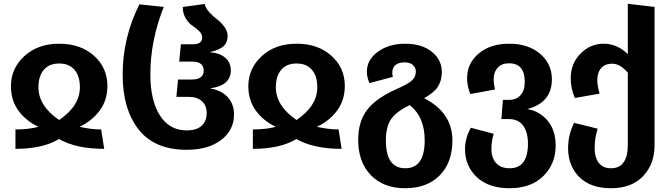

<svg xmlns="http://www.w3.org/2000/svg" viewBox="-20 -778 3555 1019"><path d="M38 -321Q38 -415 109.5 -480.5Q181 -546 294 -546Q408 -546 479 -482Q550 -418 550 -322Q550 -246 509 -191Q468 -136 402 -105Q464 -91 517 -91L533 12Q385 12 293 -40Q206 12 62 12V-91Q133 -91 184 -105Q118 -136 78 -190.5Q38 -245 38 -321ZM184 -315Q184 -216 294 -141Q404 -216 404 -315Q404 -374 375.5 -407.5Q347 -441 294 -441Q241 -441 212.5 -407.5Q184 -374 184 -315Z M971 17Q800 17 715.5 -91Q631 -199 631 -382Q631 -579 720 -755L849 -741Q778 -563 778 -383Q778 -245 828.5 -165.5Q879 -86 971 -86Q1024 -86 1050.5 -111Q1077 -136 1077 -178Q1077 -218 1051.5 -241Q1026 -264 981 -264H916L925 -356H997Q1061 -356 1061 -403Q1061 -451 1000 -451H931L940 -543H1005Q1053 -543 1053 -579Q1053 -597 1037 -613Q1021 -629 1001.5 -641.5Q982 -654 966 -680Q950 -706 950 -741L1066 -757Q1071 -735 1091.5 -712.5Q1112 -690 1133 -674.5Q1154 -659 1171 -635.5Q1188 -612 1188 -587Q1188 -552 1165.5 -532Q1143 -512 1092 -501Q1146 -497 1175.5 -471.5Q1205 -446 1205 -405Q1205 -323 1094 -309Q1155 -299 1188.5 -262.5Q1222 -226 1222 -170Q1222 -87 1153.5 -35Q1085 17 971 17Z M1298 -321Q1298 -415 1369.5 -480.5Q1441 -546 1554 -546Q1668 -546 1739 -482Q1810 -418 1810 -322Q1810 -246 1769 -191Q1728 -136 1662 -105Q1724 -91 1777 -91L1793 12Q1645 12 1553 -40Q1466 12 1322 12V-91Q1393 -91 1444 -105Q1378 -136 1338 -190.5Q1298 -245 1298 -321ZM1444 -315Q1444 -216 1554 -141Q1664 -216 1664 -315Q1664 -374 1635.5 -407.5Q1607 -441 1554 -441Q1501 -441 1472.5 -407.5Q1444 -374 1444 -315Z M2231 -257Q2381 -180 2381 -33Q2381 85 2313.5 153Q2246 221 2131 221Q2015 221 1948 151.5Q1881 82 1881 -36Q1881 -133 1928.5 -195Q1976 -257 2084 -305Q2148 -333 2167.5 -352Q2187 -371 2187 -398Q2187 -419 2171.5 -433Q2156 -447 2127 -447Q2095 -447 2078.5 -432.5Q2062 -418 2062 -394Q2062 -380 2065 -370L1941 -337Q1927 -368 1927 -397Q1927 -461 1985.5 -503.5Q2044 -546 2131 -546Q2218 -546 2271.5 -503.5Q2325 -461 2325 -395Q2325 -352 2305 -319.5Q2285 -287 2231 -257ZM2234 -33Q2234 -159 2154 -220Q2080 -184 2054 -143.5Q2028 -103 2028 -32Q2028 115 2131 115Q2234 115 2234 -33Z M2778 -199Q2843 -189 2886 -138Q2929 -87 2929 -5Q2929 92 2863.5 156.5Q2798 221 2685 221Q2573 221 2510.5 162Q2448 103 2448 13Q2448 -45 2479 -100L2600 -68Q2588 -26 2588 13Q2588 60 2613 87.5Q2638 115 2685 115Q2782 115 2782 -16Q2782 -75 2757 -110.5Q2732 -146 2681 -146H2641L2649 -248H2682Q2720 -248 2742.5 -273Q2765 -298 2765 -344Q2765 -442 2682 -442Q2642 -442 2621 -418.5Q2600 -395 2600 -358Q2600 -333 2607 -303L2476 -279Q2459 -321 2459 -363Q2459 -442 2520.5 -494Q2582 -546 2683 -546Q2784 -546 2846.5 -492.5Q2909 -439 2909 -357Q2909 -233 2778 -199Z M3312 -758 3454 -741V-8Q3454 93 3393 157Q3332 221 3223 221Q3114 221 3054.5 161.5Q2995 102 2995 8Q2995 -62 3027 -126L3152 -95Q3136 -45 3136 8Q3136 58 3158 86.5Q3180 115 3223 115Q3312 115 3312 -11V-392Q3271 -441 3227 -440Q3189 -439 3169.5 -415.5Q3150 -392 3150 -353Q3150 -323 3162 -281L3031 -258Q3009 -309 3009 -362Q3009 -441 3061 -493.5Q3113 -546 3184 -546Q3255 -546 3312 -491Z"/></svg>

Font: FiraGO SemiBold
Style: Regular
Weight: 600
Designer: bBox Type
Foundry: bBox Type GmbH
Version: Version 1.001;PS 001.001;hotconv 1.0.88;makeotf.lib2.5.64775